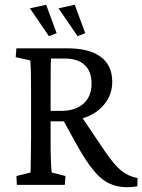

<svg xmlns="http://www.w3.org/2000/svg" viewBox="-20 -776 598 806"><path d="M305.7 -624 225.6 -741.2 293.9 -755.9 337.9 -636.7ZM185.5 -624 105.5 -741.2 173.8 -755.9 217.8 -636.7ZM50.8 0 48.8 -37.1 108.4 -51.8Q108.4 -55.2 109.4 -106.7Q110.4 -158.2 110.4 -194.3V-377.9Q110.4 -512.2 106.4 -522.5L45.9 -536.1L48.8 -573.2H262.7Q354.5 -573.2 402.8 -537.4Q451.2 -501.5 451.2 -432.6Q451.2 -378.9 417.7 -337.9Q384.3 -296.9 327.1 -279.3L418 -144.5Q458 -85 488.3 -60.3Q518.6 -35.6 557.6 -28.3L556.6 5.9Q538.6 9.8 513.7 9.8Q449.7 9.8 405 -27.6Q360.4 -64.9 305.7 -162.1L248 -266.6H192.4V-194.3Q192.4 -82.5 197.3 -51.8L254.9 -37.1L252 0ZM194.3 -530.3Q192.4 -523.4 192.4 -392.6V-310.5H236.3Q296.4 -310.5 330.3 -340.8Q364.3 -371.1 364.3 -424.8Q364.3 -476.6 335.2 -503.4Q306.2 -530.3 251 -530.3Z"/></svg>

Font: Crimson Pro
Style: Regular
Weight: 400
Designer: Jacques Le Bailly
Foundry: Baron von Fonthausen
Version: Version 1.003